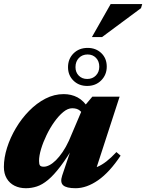

<svg xmlns="http://www.w3.org/2000/svg" viewBox="-20 -930 734 964"><path d="M292 -48 347.5 -213 360.5 -212.5Q318.5 -140.5 284.2 -95.5Q250 -50.5 221 -26.5Q192 -2.5 165 6.2Q138 15 110 15Q78 15 53 2.5Q28 -10 13.8 -34Q-0.5 -58 -0.5 -92Q-0.5 -138 15.5 -188.5Q31.5 -239 59.8 -286.8Q88 -334.5 126 -373.2Q164 -412 208.2 -434.8Q252.5 -457.5 299.5 -457.5Q338 -457.5 369 -441.2Q400 -425 426.5 -384L400 -347Q394.5 -363.5 380.5 -375Q366.5 -386.5 342.5 -386.5Q320.5 -386.5 297.5 -367.5Q274.5 -348.5 252.8 -318Q231 -287.5 213.8 -251.8Q196.5 -216 186.2 -181.8Q176 -147.5 176 -122Q176 -105.5 180.8 -99.2Q185.5 -93 200 -93Q213 -93 228.5 -101Q244 -109 260.8 -125.5Q277.5 -142 294.2 -166.5Q311 -191 326 -223.5L396 -388L443.5 -444.5H580.5L448.5 -38.5L424 -81Q447.5 -83.5 469.2 -92.5Q491 -101.5 514.2 -119.5Q537.5 -137.5 564.5 -166.5L585.5 -148.5Q530.5 -65.5 472.8 -25.2Q415 15 359.5 15Q313.5 15 297.2 0.2Q281 -14.5 292 -48ZM420 -689.5Q461.5 -689.5 488.8 -663.2Q516 -637 516 -595.5Q516 -554.5 488.2 -526.5Q460.5 -498.5 417.5 -498.5Q376 -498.5 348.8 -525.2Q321.5 -552 321.5 -592.5Q321.5 -634.5 349.2 -662Q377 -689.5 420 -689.5ZM418 -533.5Q444.5 -533.5 461.5 -551Q478.5 -568.5 478.5 -595Q478.5 -622.5 462 -639.5Q445.5 -656.5 420 -656.5Q393 -656.5 376 -638.8Q359 -621 359 -593Q359 -567 375.5 -550.2Q392 -533.5 418 -533.5ZM441.5 -744 535.5 -909.5H694L688 -889L492.5 -744Z"/></svg>

Font: Newsreader 24pt ExtraBold
Style: Italic
Weight: 800
Italic angle: -17°
Designer: Hugues Gentile
Foundry: Production Type
Version: Version 1.003